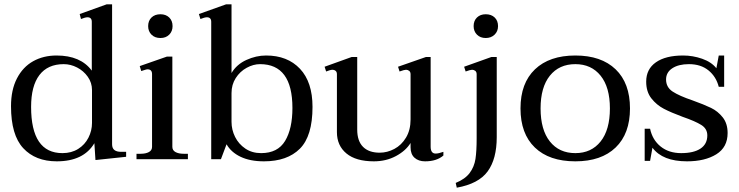

<svg xmlns="http://www.w3.org/2000/svg" viewBox="-20 -737 3421 889"><path d="M31 -245Q31 -321 58.5 -374Q86 -427 133.5 -453.5Q181 -480 242 -480Q353 -480 405 -410V-636Q405 -657 385 -657Q375 -657 355 -649L349 -672L474 -717H499V-69Q499 -51 509.5 -42.5Q520 -34 541 -34H564V-11L422 4L417 -74Q367 10 243 10Q144 10 87.5 -51Q31 -112 31 -245ZM406 -168V-320Q406 -354 386.5 -381.5Q367 -409 337 -424.5Q307 -440 275 -440Q201 -440 162.5 -389.5Q124 -339 124 -242Q124 -28 269 -28Q311 -28 342 -47.5Q373 -67 389.5 -99.5Q406 -132 406 -168Z M666 -616Q666 -641 681.5 -656Q697 -671 723 -671Q748 -671 763.5 -656Q779 -641 779 -616Q779 -592 763.5 -576.5Q748 -561 723 -561Q697 -561 681.5 -576.5Q666 -592 666 -616ZM612 -25H631Q655 -25 669.5 -33Q684 -41 684 -57V-394Q684 -416 663 -416Q658 -416 648 -412.5Q638 -409 634 -408L627 -431L753 -475H778V-57Q778 -41 792.5 -33Q807 -25 831 -25H850V0H612Z M1029 -69 1003 0H958V-636Q958 -657 938 -657Q928 -657 908 -649L901 -672L1027 -717H1052V-399Q1076 -439 1121 -459.5Q1166 -480 1212 -480Q1311 -480 1369 -418.5Q1427 -357 1427 -242Q1427 -107 1368.5 -48.5Q1310 10 1202 10Q1138 10 1094 -11Q1050 -32 1029 -69ZM1334 -237Q1334 -440 1184 -440Q1153 -440 1122 -423Q1091 -406 1071.5 -375.5Q1052 -345 1052 -306V-173Q1052 -136 1068.5 -103Q1085 -70 1116 -49Q1147 -28 1189 -28Q1266 -28 1300 -84.5Q1334 -141 1334 -237Z M2033 -34V-17Q2002 10 1948 10Q1918 10 1899.5 -6.5Q1881 -23 1881 -55V-75Q1859 -39 1813.5 -14.5Q1768 10 1711 10Q1628 10 1584 -26.5Q1540 -63 1540 -125V-393Q1540 -404 1534 -409Q1528 -414 1520 -414Q1510 -414 1490 -406L1483 -428L1608 -473H1634V-137Q1634 -84 1661 -57Q1688 -30 1738 -30Q1773 -30 1806 -47.5Q1839 -65 1860 -100Q1881 -135 1881 -184V-393Q1881 -404 1874.5 -409Q1868 -414 1860 -414Q1852 -414 1830 -406L1823 -428L1952 -473H1974V-58Q1974 -26 1997 -26Q2011 -26 2033 -34Z M2173 -616Q2173 -641 2188.5 -656Q2204 -671 2229 -671Q2255 -671 2270.5 -656Q2286 -641 2286 -616Q2286 -592 2270 -576.5Q2254 -561 2229 -561Q2204 -561 2188.5 -576.5Q2173 -592 2173 -616ZM2090 110Q2134 92 2155 63.5Q2176 35 2181.5 -1Q2187 -37 2187 -97V-393Q2187 -404 2180.5 -409Q2174 -414 2166 -414Q2158 -414 2136 -406L2129 -428L2255 -473H2280V-102Q2280 -1 2238 56.5Q2196 114 2095 132Z M2390 -235Q2390 -352 2457 -416Q2524 -480 2644 -480Q2764 -480 2830.5 -416Q2897 -352 2897 -235Q2897 -118 2830.5 -54Q2764 10 2644 10Q2523 10 2456.5 -54Q2390 -118 2390 -235ZM2804 -235Q2804 -333 2761 -386.5Q2718 -440 2644 -440Q2569 -440 2526 -386.5Q2483 -333 2483 -235Q2483 -136 2526 -82Q2569 -28 2644 -28Q2718 -28 2761 -82Q2804 -136 2804 -235Z M3001 -53 2990 8H2965V-141H2990Q3001 -89 3039 -58.5Q3077 -28 3134 -28Q3192 -28 3223.5 -49Q3255 -70 3255 -110Q3255 -141 3227 -158.5Q3199 -176 3141 -196Q3087 -216 3053.5 -233.5Q3020 -251 2996 -281.5Q2972 -312 2972 -359Q2972 -417 3017 -448.5Q3062 -480 3143 -480Q3188 -480 3231 -465Q3274 -450 3297 -421L3308 -480H3333V-335H3308Q3296 -382 3260.5 -411Q3225 -440 3170 -440Q3122 -440 3093 -421Q3064 -402 3064 -369Q3064 -333 3094.5 -313Q3125 -293 3187 -272Q3240 -253 3272 -237.5Q3304 -222 3326.5 -193.5Q3349 -165 3349 -121Q3349 -55 3296.5 -22.5Q3244 10 3161 10Q3048 10 3001 -53Z"/></svg>

Font: TavirajRegular
Style: Regular
Weight: 400
Designer: Katatrad Team
Foundry: CadsonDemak
Version: Version 1.000